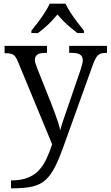

<svg xmlns="http://www.w3.org/2000/svg" viewBox="-20 -786 603 1046"><path d="M40 197Q92 197 128 183.5Q164 170 189 144.5Q214 119 231.5 82.5Q249 46 264 0L79 -447Q71 -468 62.5 -478.5Q54 -489 41.5 -492.5Q29 -496 8 -496H5V-536H236V-498H227Q197 -498 183.5 -488.5Q170 -479 170 -459Q170 -450 174 -438.5Q178 -427 185 -408L258 -225Q268 -199 278.5 -171Q289 -143 297 -118Q305 -93 308 -76Q315 -104 326 -135Q337 -166 347 -196L419 -406Q424 -421 427.5 -435Q431 -449 431 -457Q431 -479 416.5 -488.5Q402 -498 370 -498H357V-536H563V-498H560Q538 -498 525.5 -492.5Q513 -487 503.5 -472Q494 -457 484 -428L331 -2Q305 72 281.5 119.5Q258 167 229 193.5Q200 220 157.5 230Q115 240 48 240H40ZM151 -619Q167 -638 186.5 -664Q206 -690 223.5 -717Q241 -744 251 -766H337Q347 -744 364.5 -717Q382 -690 402 -664Q422 -638 437 -619V-606H401Q382 -621 363 -637Q344 -653 326 -671Q308 -689 293 -707Q278 -689 261 -671Q244 -653 225.5 -637Q207 -621 187 -606H151Z"/></svg>

Font: Noto Serif Hentaigana EL
Style: Regular
Weight: 400
Designer: Kazuhiro Yamada
Foundry: nipponia
Version: Version 1.000